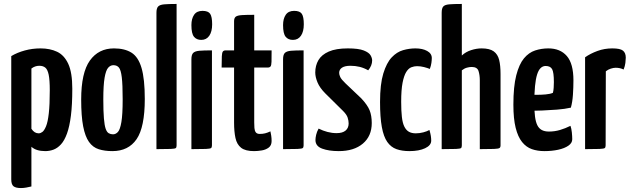

<svg xmlns="http://www.w3.org/2000/svg" viewBox="-20 -755 3199 972"><path d="M86 197Q60 197 48.5 188Q37 179 37 153V-471Q67 -489 105.5 -499.5Q144 -510 185 -510Q233 -510 269 -493Q305 -476 325.5 -432Q346 -388 346 -306Q346 -225 339 -169.5Q332 -114 319 -78.5Q306 -43 288.5 -24Q271 -5 251 2.5Q231 10 209 10Q186 10 168.5 4.5Q151 -1 139 -12V189Q127 192 113 194.5Q99 197 86 197ZM176 -80Q185 -80 194.5 -87Q204 -94 213 -115.5Q222 -137 227 -181Q232 -225 232 -298Q232 -350 226.5 -376.5Q221 -403 209.5 -412.5Q198 -422 179 -422Q157 -422 139 -408V-103Q147 -91 156 -85.5Q165 -80 176 -80Z M549 10Q510 10 480 0.5Q450 -9 430.5 -36.5Q411 -64 401 -115.5Q391 -167 391 -251Q391 -387 435 -448.5Q479 -510 557 -510Q611 -510 645.5 -488.5Q680 -467 696.5 -411Q713 -355 713 -254Q713 -111 671.5 -50.5Q630 10 549 10ZM552 -75Q566 -75 577 -87Q588 -99 594.5 -137Q601 -175 601 -252Q601 -327 596.5 -364Q592 -401 582 -413Q572 -425 554 -425Q539 -425 527.5 -412Q516 -399 509.5 -361.5Q503 -324 503 -251Q503 -192 506 -156Q509 -120 515 -103Q521 -86 530.5 -80.5Q540 -75 552 -75Z M772 0V-690Q772 -713 780.5 -722Q789 -731 811 -733Q833 -735 874 -735V-19Q874 -9 870 -5.5Q866 -2 844.5 -1Q823 0 772 0Z M949 0V-455Q949 -478 958 -487Q967 -496 989 -498Q1011 -500 1053 -500V-19Q1053 -9 1048.5 -5.5Q1044 -2 1022.5 -1Q1001 0 949 0ZM999 -553Q975 -553 962 -569Q949 -585 949 -628Q949 -660 962.5 -680Q976 -700 1005 -700Q1034 -700 1044 -685Q1054 -670 1054 -632Q1054 -595 1039.5 -574Q1025 -553 999 -553Z M1266 10Q1222 10 1200.5 -7Q1179 -24 1172 -56.5Q1165 -89 1165 -134V-413H1102Q1102 -452 1103 -470.5Q1104 -489 1108.5 -494.5Q1113 -500 1123 -500H1165V-647Q1165 -664 1173.5 -670.5Q1182 -677 1204 -678.5Q1226 -680 1267 -680V-500H1355Q1355 -461 1354.5 -442.5Q1354 -424 1349.5 -418.5Q1345 -413 1335 -413H1267V-135Q1267 -121 1268 -107Q1269 -93 1275 -85Q1281 -77 1295 -77Q1310 -77 1322 -80Q1334 -83 1349 -90Q1351 -81 1353 -68.5Q1355 -56 1355 -41Q1355 -19 1340.5 -8Q1326 3 1305.5 6.5Q1285 10 1266 10Z M1413 0V-455Q1413 -478 1422 -487Q1431 -496 1453 -498Q1475 -500 1517 -500V-19Q1517 -9 1512.5 -5.5Q1508 -2 1486.5 -1Q1465 0 1413 0ZM1463 -553Q1439 -553 1426 -569Q1413 -585 1413 -628Q1413 -660 1426.5 -680Q1440 -700 1469 -700Q1498 -700 1508 -685Q1518 -670 1518 -632Q1518 -595 1503.5 -574Q1489 -553 1463 -553Z M1695 10Q1645 10 1611 -2.5Q1577 -15 1577 -46Q1577 -57 1580.5 -72.5Q1584 -88 1593 -104Q1615 -93 1638 -87Q1661 -81 1684 -81Q1714 -81 1729.5 -94Q1745 -107 1745 -130Q1745 -144 1740 -159.5Q1735 -175 1717 -193L1627 -282Q1599 -310 1587.5 -337.5Q1576 -365 1576 -388Q1576 -423 1592 -450.5Q1608 -478 1644.5 -494Q1681 -510 1741 -510Q1795 -510 1821.5 -499.5Q1848 -489 1856 -475Q1864 -461 1864 -449Q1864 -423 1844 -399Q1823 -411 1801 -416.5Q1779 -422 1754 -422Q1726 -422 1711.5 -412.5Q1697 -403 1697 -386Q1697 -377 1702.5 -365Q1708 -353 1729 -333L1809 -257Q1840 -224 1851 -197Q1862 -170 1862 -132Q1862 -66 1817 -28Q1772 10 1695 10Z M2053 10Q2015 10 1987 0Q1959 -10 1940.5 -36.5Q1922 -63 1913 -112Q1904 -161 1904 -239Q1904 -329 1920.5 -383Q1937 -437 1963 -464.5Q1989 -492 2020.5 -501Q2052 -510 2083 -510Q2119 -510 2142.5 -497Q2166 -484 2166 -461Q2166 -451 2164 -436.5Q2162 -422 2156 -406Q2144 -411 2126.5 -415.5Q2109 -420 2091 -420Q2077 -420 2062.5 -414.5Q2048 -409 2036.5 -390.5Q2025 -372 2018 -336Q2011 -300 2011 -240Q2011 -194 2014.5 -163Q2018 -132 2027 -114Q2036 -96 2050 -88Q2064 -80 2085 -80Q2104 -80 2123 -85Q2142 -90 2154 -97Q2159 -80 2161 -67.5Q2163 -55 2163 -43Q2163 -19 2132 -4.5Q2101 10 2053 10Z M2216 0V-690Q2216 -713 2224 -722Q2232 -731 2254 -733Q2276 -735 2318 -735V-474Q2337 -492 2364.5 -501Q2392 -510 2418 -510Q2459 -510 2479.5 -495Q2500 -480 2507 -451.5Q2514 -423 2514 -380V-19Q2514 -9 2508.5 -5.5Q2503 -2 2481 -1Q2459 0 2409 0V-349Q2409 -375 2402.5 -395.5Q2396 -416 2368 -416Q2357 -416 2344 -412.5Q2331 -409 2318 -399V-19Q2318 -9 2314 -5.5Q2310 -2 2288.5 -1Q2267 0 2216 0Z M2736 10Q2701 10 2672.5 0Q2644 -10 2623 -36Q2602 -62 2590.5 -108Q2579 -154 2579 -225Q2579 -317 2593.5 -373.5Q2608 -430 2632.5 -459.5Q2657 -489 2689 -499.5Q2721 -510 2756 -510Q2816 -510 2849.5 -471.5Q2883 -433 2883 -348Q2883 -313 2880.5 -275.5Q2878 -238 2870 -210Q2839 -203 2800 -200Q2761 -197 2724 -195.5Q2687 -194 2663.5 -194Q2640 -194 2640 -194L2641 -276Q2641 -276 2657 -275.5Q2673 -275 2696.5 -275Q2720 -275 2742.5 -277Q2765 -279 2779 -285Q2782 -295 2783 -311Q2784 -327 2784 -339Q2784 -389 2775 -405Q2766 -421 2742 -421Q2728 -421 2717 -410.5Q2706 -400 2699 -377.5Q2692 -355 2688.5 -319Q2685 -283 2685 -231Q2685 -192 2688.5 -165Q2692 -138 2700 -121.5Q2708 -105 2722.5 -97Q2737 -89 2759 -89Q2788 -89 2815 -97Q2842 -105 2868 -118Q2873 -104 2875 -84.5Q2877 -65 2877 -50Q2877 -31 2857.5 -17.5Q2838 -4 2806 3Q2774 10 2736 10Z M2942 0V-465Q2969 -484 3004.5 -497Q3040 -510 3080 -510Q3120 -510 3134 -498.5Q3148 -487 3148 -463Q3148 -453 3146 -436.5Q3144 -420 3137 -403Q3127 -408 3117 -410Q3107 -412 3097 -412Q3086 -412 3072 -407.5Q3058 -403 3047 -394L3046 -19Q3046 -9 3041.5 -5.5Q3037 -2 3015.5 -1Q2994 0 2942 0Z"/></svg>

Font: Yanone Kaffeesatz ExtraLight SemiBold
Style: Regular
Weight: 600
Version: Version 2.003